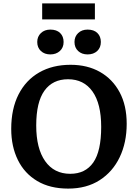

<svg xmlns="http://www.w3.org/2000/svg" viewBox="-20 -1095 810 1129"><path d="M381 14Q274 14 199 -30.5Q124 -75 85 -154.5Q46 -234 46 -337Q46 -455 89 -539.5Q132 -624 210.5 -669Q289 -714 395 -714Q494 -714 568 -672Q642 -630 683.5 -552.5Q725 -475 725 -367Q725 -257 684 -171Q643 -85 566 -35.5Q489 14 381 14ZM393 -73Q482 -73 528.5 -139.5Q575 -206 575 -349Q575 -485 524 -557Q473 -629 380 -629Q290 -629 241.5 -562Q193 -495 193 -357Q193 -222 245.5 -147.5Q298 -73 393 -73ZM495 -775Q461 -775 439.5 -795Q418 -815 418 -848Q418 -880 439.5 -900.5Q461 -921 495 -921Q532 -921 552.5 -901Q573 -881 573 -848Q573 -815 551.5 -795Q530 -775 495 -775ZM276 -775Q242 -775 220.5 -795Q199 -815 199 -848Q199 -880 220.5 -900.5Q242 -921 276 -921Q313 -921 333.5 -901Q354 -881 354 -848Q354 -815 332 -795Q310 -775 276 -775ZM228 -981V-1075H538V-981Z"/></svg>

Font: Literata 12pt SemiBold
Style: Regular
Weight: 600
Designer: Latin by Veronika Burian and Jose Scaglione. Greek by Irene Vlachou. Cyrillic by Vera Evstafieva.
Foundry: TypeTogether
Version: Version 3.002